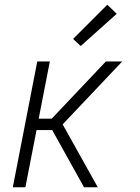

<svg xmlns="http://www.w3.org/2000/svg" viewBox="-20 -789 590 809"><path d="M334 0 200 -241H134L87 0H34L137 -530H190L143 -289H198L426 -530H495L244 -265L392 0ZM320 -595 288 -625 432 -769 472 -731Z"/></svg>

Font: Lode Dark
Style: Italic
Weight: 400
Italic angle: -11°
Monospace: yes
Designer: Belleve Invis
Foundry: Belleve Invis
Version: Version 29.2.0; ttfautohint (v1.8.3)